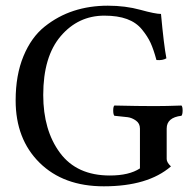

<svg xmlns="http://www.w3.org/2000/svg" viewBox="-20 -645 680 675"><path d="M359 -625Q421 -625 473.5 -610.5Q526 -596 546 -596Q556 -487 565 -440Q552 -432 530 -434Q520 -471 509.5 -494Q499 -517 479 -541.5Q459 -566 426.5 -578Q394 -590 347 -590Q255 -590 193.5 -518Q132 -446 132 -311Q132 -187 191 -107.5Q250 -28 366 -28Q434 -28 472 -53V-193Q472 -211 458 -221Q444 -231 429 -233Q414 -235 382 -238Q378 -243 378 -256.5Q378 -270 382 -274Q466 -272 524 -272Q564 -272 618 -274Q622 -270 622 -256.5Q622 -243 618 -238Q566 -232 566 -193V-86Q566 -74 581 -60Q500 10 345 10Q203 10 119 -73Q35 -156 35 -292Q35 -381 62.5 -447.5Q90 -514 137 -551.5Q184 -589 239.5 -607Q295 -625 359 -625Z"/></svg>

Font: Linux Libertine Mono O
Style: Mono
Weight: 400
Designer: Philipp H. Poll
Foundry: Philipp H. Poll
Version: Version 5.1.7